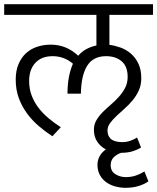

<svg xmlns="http://www.w3.org/2000/svg" viewBox="-30 -650 750 916"><path d="M435 136Q435 114 445.5 95Q456 76 475 63Q449 49 433.5 25.5Q418 2 418 -31Q418 -56 430 -76.5Q442 -97 460 -115Q478 -133 498.5 -150.5Q519 -168 537 -188Q555 -208 567 -231Q579 -254 579 -283Q579 -333 550.5 -357.5Q522 -382 476 -382Q414 -382 385.5 -335.5Q357 -289 356 -203H292Q292 -248 299 -283.5Q306 -319 318 -346Q276 -382 221 -382Q168 -382 138.5 -350Q109 -318 109 -264Q109 -226 121 -194.5Q133 -163 153.5 -136Q174 -109 201.5 -86Q229 -63 260 -43L220 0Q186 -22 154.5 -49Q123 -76 98.5 -109.5Q74 -143 59.5 -182.5Q45 -222 45 -270Q45 -313 58.5 -344.5Q72 -376 94.5 -396.5Q117 -417 147.5 -427Q178 -437 212 -437Q287 -437 343 -384Q360 -404 382.5 -416Q405 -428 430 -433V-579H-10V-630H700V-579H492V-436Q517 -433 544 -423.5Q571 -414 593.5 -395Q616 -376 630 -347Q644 -318 644 -277Q644 -244 632 -218Q620 -192 602 -170.5Q584 -149 563.5 -131Q543 -113 525 -96Q507 -79 495 -62.5Q483 -46 483 -28Q483 -11 489 0Q495 11 504.5 17Q514 23 527 25.5Q540 28 554 28Q574 28 592 21.5Q610 15 624 6L643 54Q629 63 605 71Q581 79 548 79Q525 87 511.5 101.5Q498 116 498 138Q498 167 520.5 181Q543 195 570 195Q597 195 619.5 187Q642 179 659 168L678 215Q661 228 632.5 237Q604 246 569 246Q544 246 520 239.5Q496 233 477 219.5Q458 206 446.5 185Q435 164 435 136Z"/></svg>

Font: Ek Mukta Light
Style: Regular
Weight: 300
Designer: Girish Dalvi and Yashodeep Gholap
Foundry: Ek Type
Version: Version 2.538;PS 1.002;hotconv 16.6.51;makeotf.lib2.5.65220;